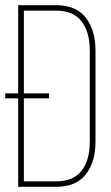

<svg xmlns="http://www.w3.org/2000/svg" viewBox="-30 -720 426 740"><path d="M40 -700H186Q263 -700 300.5 -652Q338 -604 338 -525V-174Q338 -95 300.5 -47.5Q263 0 187 0H40V-341H-10V-360H40ZM159 -360V-341H62V-21H186Q253 -21 284.5 -62Q316 -103 316 -173V-526Q316 -596 284.5 -637.5Q253 -679 186 -679H62V-360Z"/></svg>

Font: Bebas Neue Light
Style: Regular
Weight: 300
Designer: Ryoichi Tsunekawa
Foundry: Ryoichi Tsunekawa
Version: Version 1.003;PS 001.003;hotconv 1.0.70;makeotf.lib2.5.58329